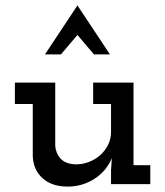

<svg xmlns="http://www.w3.org/2000/svg" viewBox="-20 -680 610 709"><path d="M393 -96 390 -51V0H535V-70H473V-375H324V-296H390V-193Q390 -167 379 -145Q368 -123 350 -107Q332 -91 308.5 -82Q285 -73 259 -73Q221 -75 203.5 -94.5Q186 -114 184 -141V-375H35V-296H101V-103Q103 -53 137 -22Q171 9 230 9Q284 9 328.5 -19.5Q373 -48 393 -96ZM205 -479Q220 -497 235.5 -515Q251 -533 266 -551Q281 -533 296.5 -515Q312 -497 327 -479H386Q356 -524 326 -569.5Q296 -615 266 -660Q236 -615 206 -569.5Q176 -524 146 -479Z"/></svg>

Font: Josefin Slab Thin
Style: Bold
Weight: 700
Version: Version 2.000